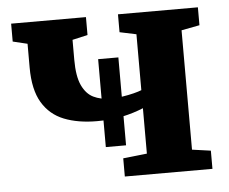

<svg xmlns="http://www.w3.org/2000/svg" viewBox="-45 -606 784 657"><g transform="rotate(-5 347.5 -277.5)"><path d="M358 0V-62.5L440 -71.5V-227.5Q406.5 -213.5 367.8 -205.2Q329 -197 280 -197Q215 -197 167 -216Q119 -235 92.5 -279.5Q66 -324 66 -400V-481.5L16 -493.5V-555H273V-493.5L220.5 -481.5V-413Q220.5 -356 235 -325Q249.5 -294 274.2 -282Q299 -270 330.5 -270Q352 -270 373.5 -273.2Q395 -276.5 412.8 -281Q430.5 -285.5 440 -289.5V-481.5L383 -493.5V-555H657.5V-493.5L595 -481.5V-71.5L659 -62.5V0ZM302 -106V-408H371.5V-106Z"/></g></svg>

Font: Merriweather 20pt ExtraBold
Style: Regular
Weight: 800
Version: Version 2.100